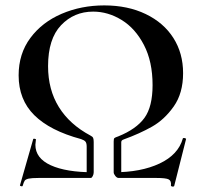

<svg xmlns="http://www.w3.org/2000/svg" viewBox="-20 -659 758 711"><path d="M418 -154Q485 -181 515 -222.5Q545 -264 545 -344Q545 -431 513 -492.5Q481 -554 430.5 -585Q380 -616 325 -616Q254 -616 206 -565.5Q158 -515 158 -414Q158 -327 198 -262.5Q238 -198 315 -157Q323 -153 325 -148Q327 -143 327 -133V-21L301 -12V-116Q301 -129 296.5 -134.5Q292 -140 280 -144Q165 -175 107 -232.5Q49 -290 49 -380Q49 -460 92.5 -518.5Q136 -577 208.5 -608Q281 -639 366 -639Q453 -639 519.5 -607Q586 -575 622 -518.5Q658 -462 658 -388Q658 -314 623.5 -265Q589 -216 543 -190Q497 -164 439 -143Q433 -141 431 -138.5Q429 -136 429 -132V-12L401 -21V-135Q401 -145 403.5 -147.5Q406 -150 418 -154ZM657 -146Q657 -148 661 -148Q664 -148 667 -146.5Q670 -145 669 -144L625 30Q624 32 620 32Q617 32 614.5 30.5Q612 29 613 28Q615 11 605 5.5Q595 0 559 0H419Q413 0 407 -7.5Q401 -15 401 -21Q502 -21 571 -53.5Q640 -86 657 -146ZM316 0H123Q97 0 86 2.5Q75 5 71.5 10Q68 15 64 29Q63 32 58 30.5Q53 29 54 27L103 -144Q104 -146 109 -145Q114 -144 113 -142Q111 -128 111 -123Q111 -73 168 -47Q225 -21 327 -21Q327 -14 323.5 -7Q320 0 316 0Z"/></svg>

Font: Cormorant Garamond
Style: Bold
Weight: 700
Designer: Christian Thalmann (Catharsis Fonts)
Foundry: Catharsis Fonts
Version: Version 4.000